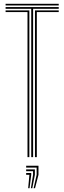

<svg xmlns="http://www.w3.org/2000/svg" viewBox="-20 -820 336 1002"><path d="M143 0V-774.2H9.2V-783H286.5V-774.2H152.8V0ZM123.5 0V-757.2H9.2V-765.8H133.2V0ZM162.5 0V-765.8H286.5V-757.2H172.2V0ZM9.2 -791.5V-800H286.5V-791.5ZM155.5 162.2 171.2 92.2V54.5H116.5V45H180.8V92.2L162.8 162.2ZM127 162.2 133.5 92.2H116.5V82.8H143V92.2L134.2 162.2ZM141.2 162.2 152.5 92.2V73.5H116.5V64H162V92.2L148.5 162.2Z"/></svg>

Font: Big Shoulders Inline Text ExtraLight
Style: Regular
Weight: 250
Version: Version 2.002